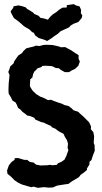

<svg xmlns="http://www.w3.org/2000/svg" viewBox="-20 -894 493 926"><path d="M215 11 197 9H188L163 12L141 6L132 9L117 5L97 -1L89 -3L69 -12L51 -24L32 -43L16 -56L14 -72L23 -97L36 -113L50 -123L51 -131L67 -132L97 -123H111L124 -113L142 -110L154 -100L175 -96L208 -97L220 -99L234 -97L254 -99L259 -106L277 -114L291 -124L295 -132L300 -142L307 -162L310 -170L306 -181L308 -201L303 -218L294 -232L286 -249L268 -258L256 -266L249 -272L229 -281L227 -286L204 -296L190 -303L179 -305L151 -317L145 -326L126 -334L111 -337L103 -344L88 -355L78 -366L67 -374L61 -389L55 -400L40 -409L33 -424L22 -442L21 -454V-467L22 -492L23 -502L26 -532L20 -547L26 -562L29 -573L46 -589L48 -597L58 -612L68 -626L87 -639L93 -648L107 -661L123 -665L144 -670L152 -674L170 -672L189 -677L203 -678L233 -677L251 -673L264 -670L274 -666L294 -667L324 -651L337 -642L359 -628V-611L365 -597L358 -577L341 -561L327 -555L313 -546H293L273 -557L264 -565L249 -566L231 -575L199 -577L184 -576L180 -571L160 -564L153 -555L147 -551L140 -538L136 -520L126 -512L124 -480L128 -471L138 -456L143 -451L155 -440L174 -428L186 -424L202 -416L212 -411L225 -413L248 -404L262 -399L278 -394L292 -387L310 -383L325 -372L335 -362L357 -355L365 -347L381 -333L390 -324L410 -304L419 -284L418 -271L430 -257L434 -237L433 -221L432 -204L436 -195L437 -167L428 -144L421 -122L412 -114L411 -100L399 -81L400 -75L385 -62L369 -51L361 -40L345 -30L331 -22L319 -14L310 -7L294 -5L275 -2L256 1L235 10ZM207 -696 197 -701 166 -711 149 -724 143 -736 135 -739 122 -752 101 -764 94 -769 76 -785 65 -794 47 -807 36 -827 31 -839 43 -855 46 -864 70 -868 87 -864 103 -859 112 -850 118 -847 139 -834 145 -827 166 -818 175 -808 192 -805 211 -799 223 -814 235 -825 251 -835 265 -847 281 -857 302 -858V-869L336 -874L346 -868L364 -863L371 -846L370 -830L377 -820L374 -807L358 -788L334 -779L321 -771L313 -762L289 -751L273 -744L259 -731L241 -719L229 -710Z"/></svg>

Font: Winky Rough Medium
Style: Regular
Weight: 500
Designer: Simon Atzbach
Foundry: typofactur
Version: Version 1.206; ttfautohint (v1.8.4.7-5d5b)